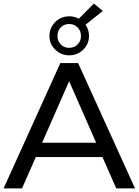

<svg xmlns="http://www.w3.org/2000/svg" viewBox="-21 -1052 774 1072"><path d="M-1 0 316 -700H415L733 0H628L345 -644H385L102 0ZM134 -175 161 -255H555L584 -175ZM365 -743Q334 -743 309 -758Q284 -773 269.5 -797Q255 -821 255 -851Q255 -881 269.5 -906Q284 -931 309 -946Q334 -961 365 -961Q397 -961 422 -946Q447 -931 461.5 -906Q476 -881 476 -851Q476 -821 461.5 -797Q447 -773 422 -758Q397 -743 365 -743ZM365 -785Q394 -785 412.5 -804Q431 -823 431 -851Q431 -880 412.5 -899Q394 -918 365 -918Q337 -918 318.5 -899.5Q300 -881 300 -851Q300 -823 318 -804Q336 -785 365 -785ZM447 -906 396 -924 503 -1032 553 -991Z"/></svg>

Font: Montserrat Thin Medium
Style: Regular
Weight: 500
Version: Version 9.000